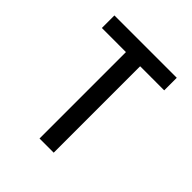

<svg xmlns="http://www.w3.org/2000/svg" viewBox="-185 -795 919 919"><g transform="rotate(45 275.0 -335.0)"><path d="M227 0V-585H64V-670H486V-585H323V0Z"/></g></svg>

Font: Lode Dark
Style: Bold
Weight: 700
Monospace: yes
Designer: Belleve Invis
Foundry: Belleve Invis
Version: Version 29.2.0; ttfautohint (v1.8.3)